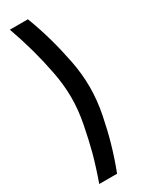

<svg xmlns="http://www.w3.org/2000/svg" viewBox="-229 -784 717 942"><g transform="rotate(-30 130.0 -312.5)"><path d="M126 -750Q153 -680 174 -605Q192 -541 207.5 -463.5Q223 -386 223 -311Q223 -236 207.5 -158.5Q192 -81 174 -18Q153 56 126 125H25Q51 53 72 -23Q89 -88 104 -164.5Q119 -241 119 -311Q119 -382 104 -459Q89 -536 71 -601Q50 -677 24 -750Z"/></g></svg>

Font: Panefresco 600wt
Style: Regular
Weight: 600
Designer: Campivisivi
Foundry: Campivisivi & Chank Co
Version: Version 1.001